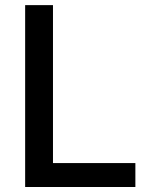

<svg xmlns="http://www.w3.org/2000/svg" viewBox="-20 -748 605 768"><path d="M80.6 0V-727.5H191.9V-95.7H521.5V0Z"/></svg>

Font: Inter Medium
Style: Regular
Weight: 500
Designer: Rasmus Andersson
Foundry: rsms
Version: Version 4.001;git-9221beed3